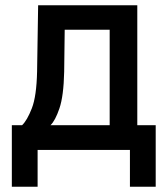

<svg xmlns="http://www.w3.org/2000/svg" viewBox="-20 -570 640 730"><path d="M25 140V-94H64Q83 -112 101 -158Q119 -204 121 -298L125 -550H502V-94H572V140H474V0H123V140ZM172 -94H397V-457H226L224 -297Q222 -205 206 -158Q190 -111 172 -94Z"/></svg>

Font: Pitagon Sans Mono SemiBold
Style: Regular
Weight: 600
Monospace: yes
Designer: Travis Tran
Foundry: Pitagon
Version: Version 1.001; ttfautohint (v1.8.4.7-5d5b);gftools[0.9.26]